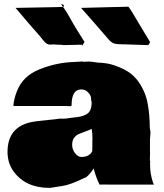

<svg xmlns="http://www.w3.org/2000/svg" viewBox="-20 -909 809 947"><path d="M720.7 -111.8 720.2 -107.4V-97.2Q720.2 -50.8 734.4 -9.3L739.3 1.5H518.6L501 1Q481.4 1 471.2 1.5Q455.6 -27.8 441.4 -78.6Q435.1 -65.4 419.7 -48.6Q404.3 -31.7 397 -31.7Q325.2 3.4 287.1 8.3Q231.4 17.6 227.3 17.6Q223.1 17.6 223.1 17.6Q106.4 17.6 46.9 -63.5Q17.1 -105 17.1 -159.7Q17.1 -278.3 127.4 -305.2Q155.8 -312 236.8 -319.3L252.9 -320.8L275.4 -324.2L280.3 -323.7H292Q308.6 -323.7 317.9 -326.2L344.2 -329.6Q411.6 -334.5 425.3 -365.7Q432.1 -381.3 432.1 -405.3Q429.2 -410.2 429.2 -423.8Q429.2 -437.5 415.3 -452.6Q401.4 -467.8 382.3 -467.8H379.9Q333 -467.8 333 -388.2Q330.6 -384.3 325 -385.3Q319.3 -386.2 297.9 -386.2H45.9Q48.3 -420.9 63.5 -459Q92.3 -534.2 175 -567.1Q257.8 -600.1 339.4 -603L368.7 -604.5L384.3 -606Q387.2 -606 390.1 -604.5H396.5L418.5 -605.5Q425.3 -605.5 449.2 -602.1L463.4 -600.1Q466.8 -599.6 474.1 -599.6Q481.4 -599.6 504.9 -596.4Q528.3 -593.3 563.2 -579.6Q598.1 -565.9 622.3 -547.9Q646.5 -529.8 664.1 -504.4Q697.3 -456.5 708 -400.1Q718.8 -343.8 718.8 -275.4Q722.2 -264.2 722.2 -254.9L719.7 -221.2V-164.6Q720.2 -163.6 720.2 -156.2L719.2 -123V-118.7Q720.7 -116.2 720.7 -111.8ZM435.5 -210.9 436 -226.6Q436 -251 432.1 -273.4Q421.4 -267.6 400.9 -260.3Q380.4 -252.9 368.2 -247.8Q356 -242.7 345.9 -229.7Q335.9 -216.8 335.9 -194.3Q335.9 -171.9 350.3 -153.3Q364.7 -134.8 381.8 -134.8Q418.5 -134.8 434.1 -161.1L435.1 -166L435.5 -196.3ZM57.1 -870.1 261.7 -874Q274.4 -874 278.8 -874.5H284.7L290.5 -875Q297.4 -867.2 312 -843.8L317.4 -833.5V-834L339.4 -795.4Q353 -771 397 -702.1L387.7 -687Q382.8 -688.5 377 -688.5L295.4 -686.5Q283.2 -688.5 269.8 -688.5Q256.3 -688.5 247.1 -689.9Q240.2 -689 224.9 -689Q209.5 -689 190.9 -712.9L178.7 -728.5Q125.5 -788.1 57.1 -869.6ZM381.8 -870.1 510.3 -873.5 575.7 -875 613.3 -876Q628.4 -856.4 639.2 -836.4L720.7 -700.7L711.4 -686.5L606.4 -689.9L594.7 -690.4H585Q553.2 -690.4 540.5 -695.3Q527.8 -700.2 513.7 -716.8Q454.6 -786.1 380.9 -868.7Q381.3 -868.7 381.3 -869.6ZM281.2 -889.2 294.4 -884.8V-875H292Q288.1 -875 281.2 -889.2ZM385.3 -681.6Q386.2 -683.6 386.2 -684.1L388.7 -687Q389.2 -686.5 390.1 -686.5ZM56.6 -870.1 57.1 -869.6H56.2Z"/></svg>

Font: Bowlby One
Style: Regular
Weight: 400
Designer: vernon adams
Foundry: vernon adams
Version: Version 1.001